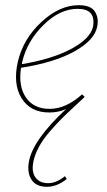

<svg xmlns="http://www.w3.org/2000/svg" viewBox="-20 -430 411 739"><path d="M283 -410Q330 -410 345.5 -385Q361 -360 354 -327Q344 -276 268 -233Q192 -190 61 -169Q50 -98 80 -54.5Q110 -11 171 -11Q234 -11 296 -67L306 -57Q298 -49 268 -21.5Q238 6 217.5 26.5Q197 47 171 77Q145 107 129 137Q113 167 108 195Q101 232 117 253.5Q133 275 165 275Q197 275 230 248L237 259Q199 289 161 289Q119 289 101.5 262Q84 235 91 194Q105 110 234 -10Q204 3 170 3Q97 3 63 -52Q29 -107 49 -194Q70 -281 139.5 -345.5Q209 -410 283 -410ZM338 -327Q350 -396 279 -396Q211 -396 148.5 -335Q86 -274 66 -194Q64 -186 64 -183Q183 -203 255.5 -242.5Q328 -282 338 -327Z"/></svg>

Font: EauTest Thin
Style: Italic
Weight: 250
Italic angle: -12°
Designer: Christian Thalmann (Catharsis Fonts)
Version: Version 0.001;PS 000.001;hotconv 1.0.88;makeotf.lib2.5.64775